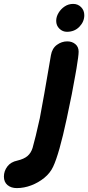

<svg xmlns="http://www.w3.org/2000/svg" viewBox="-168 -743 452 984"><path d="M-82 221Q-45 221 -8 207Q29 193 59 168.5Q89 144 104 112Q135 47 174 -135Q204 -274 218 -358L224 -392Q235 -458 235 -478Q235 -503 218 -517Q201 -531 177 -531Q148 -531 123.5 -513Q99 -495 93 -460L82 -396L59 -263L36 -137Q13 -33 -1 15Q-9 41 -27 56.5Q-45 72 -79 80Q-113 87 -130.5 110.5Q-148 134 -148 162Q-148 190 -129.5 205.5Q-111 221 -82 221ZM175 -580Q214 -580 239 -606Q264 -632 264 -665Q264 -690 247.5 -706.5Q231 -723 207 -723Q183 -723 163.5 -710Q144 -697 132 -677Q120 -657 120 -636Q120 -612 136.5 -596Q153 -580 175 -580Z"/></svg>

Font: Balsamiq Sans
Style: Bold Italic
Weight: 700
Italic angle: -12°
Designer: Michael Angeles
Foundry: Balsamiq SRL
Version: Version 1.020; ttfautohint (v1.8.4.7-5d5b);gftools[0.9.26]